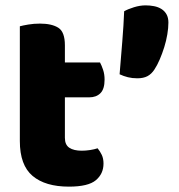

<svg xmlns="http://www.w3.org/2000/svg" viewBox="-20 -681 668 716"><path d="M556 -422Q545 -405 530 -397Q515 -389 492 -389Q473 -389 457 -393Q441 -397 426 -404Q431 -465 436 -526Q441 -587 443 -639Q457 -647 479.5 -654Q502 -661 523 -661Q539 -661 554.5 -658Q570 -655 582 -647.5Q594 -640 601 -627.5Q608 -615 608 -597Q608 -577 604 -553Q600 -529 592.5 -505Q585 -481 575.5 -459Q566 -437 556 -422ZM222 -167Q222 -141 238.5 -130Q255 -119 285 -119Q300 -119 316 -121.5Q332 -124 344 -128Q353 -117 359.5 -103.5Q366 -90 366 -71Q366 -33 337.5 -9Q309 15 237 15Q149 15 101.5 -25Q54 -65 54 -155V-583Q65 -586 85.5 -589.5Q106 -593 129 -593Q173 -593 197.5 -577.5Q222 -562 222 -512V-448H353Q359 -437 364.5 -420.5Q370 -404 370 -384Q370 -349 354.5 -333.5Q339 -318 313 -318H222Z"/></svg>

Font: Baloo Bhaina
Style: Regular
Weight: 400
Designer: Manish Minz, Shuchita Grover and Ek Type
Foundry: Ek Type
Version: Version 1.443;PS 1.000;hotconv 16.6.51;makeotf.lib2.5.65220;